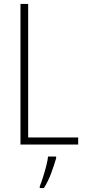

<svg xmlns="http://www.w3.org/2000/svg" viewBox="-20 -785 436 975"><path d="M84 -51V-765H123V-87H377V-51ZM265 19Q255 54 239.5 95.5Q224 137 203 170H182V161Q189 144 198 116Q207 88 214.5 59Q222 30 224 10H265Z"/></svg>

Font: Noto Sans Tamil UI Condensed ExtraLight
Style: Regular
Weight: 200
Width: 3
Designer: Jelle Bosma - Monotype Design Team
Foundry: Monotype Imaging Inc.
Version: Version 2.004; ttfautohint (v1.8.4.7-5d5b)